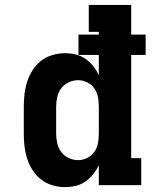

<svg xmlns="http://www.w3.org/2000/svg" viewBox="-20 -755 640 783"><path d="M245 8Q219 8 193.5 0.5Q168 -7 147.5 -23Q127 -39 113 -61Q99 -83 91 -107.5Q83 -132 80 -158Q77 -184 77 -210V-320Q77 -346 80 -372Q83 -398 91 -422.5Q99 -447 113 -469Q127 -491 147.5 -507Q168 -523 193.5 -530.5Q219 -538 245 -538Q267 -538 288.5 -533Q310 -528 328 -515.5Q346 -503 360 -485.5Q374 -468 383 -448V-531H300V-614H383V-625H342V-735H515V-614H574V-531H515V-110H556V0H383V-82Q374 -62 360 -44.5Q346 -27 328 -14.5Q310 -2 288.5 3Q267 8 245 8ZM299 -102Q318 -102 336 -111Q354 -120 365 -136Q376 -152 379.5 -171.5Q383 -191 383 -210V-320Q383 -339 379.5 -358.5Q376 -378 365 -394Q354 -410 336 -419Q318 -428 299 -428Q279 -428 260.5 -419.5Q242 -411 230 -395Q218 -379 213.5 -359.5Q209 -340 209 -320V-210Q209 -190 213.5 -170.5Q218 -151 230 -135Q242 -119 260.5 -110.5Q279 -102 299 -102Z"/></svg>

Font: Iosevka Slab XBdEx
Style: Regular
Weight: 800
Width: 7
Monospace: yes
Designer: Belleve Invis
Foundry: Belleve Invis
Version: Version 11.1.0; ttfautohint (v1.8.3)